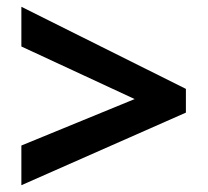

<svg xmlns="http://www.w3.org/2000/svg" viewBox="-20 -645 612 566"><path d="M43 -216 377 -353 43 -508V-625L528 -383V-313L43 -99Z"/></svg>

Font: Noto Sans Cham
Style: Regular
Weight: 400
Designer: Monotype Design Team
Foundry: Monotype Imaging Inc.
Version: Version 2.002